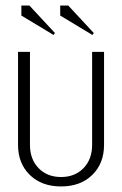

<svg xmlns="http://www.w3.org/2000/svg" viewBox="-20 -667 440 692"><path d="M173 -541 57 -611V-647H86L178 -548ZM313 -541 197 -611V-647H226L318 -548ZM45 -480H88V-145Q88 -93 119 -61Q150 -29 200 -29Q250 -29 281 -61Q312 -93 312 -145V-480H355V-145Q355 -78 312.5 -36.5Q270 5 200 5Q130 5 87.5 -36.5Q45 -78 45 -145Z"/></svg>

Font: Glametrix
Style: Light
Weight: 300
Designer: gluk
Foundry: gluk
Version: Version 0.40